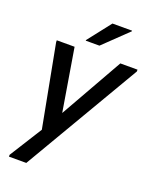

<svg xmlns="http://www.w3.org/2000/svg" viewBox="-177 -857 950 1187"><g transform="rotate(20 297.5 -264.0)"><path d="M32 232V220L201 -49L482 -545H595V-533L146 232ZM172 37 64 -533V-545H181L252 -117ZM233 -604V-608L352 -760H481V-756L323 -604Z"/></g></svg>

Font: Kufam Medium
Style: Italic
Weight: 500
Italic angle: -11°
Designer: Artur Schmal
Foundry: Original Type
Version: Version 1.301; ttfautohint (v1.8.3)